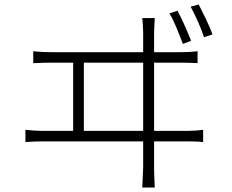

<svg xmlns="http://www.w3.org/2000/svg" viewBox="-20 -824 1040 861"><path d="M837 -641 800 -627Q788 -660 772 -698.5Q756 -737 740 -764L776 -776Q790 -750 807.5 -711Q825 -672 837 -641ZM356 -237H622V-543H356ZM671 -237H816Q856 -237 891 -242V-187Q872 -189 851 -189.5Q830 -190 816 -190H671V-75Q671 -68 671.5 -42.5Q672 -17 674 17H618Q622 -59 622 -73V-190H174Q136 -190 94 -187V-242Q136 -237 174 -237H308V-543H210Q176 -543 137 -541Q133 -541 129 -541V-594Q172 -590 210 -590H622V-679Q622 -699 618 -743H674Q673 -723 672 -704.5Q671 -686 671 -679V-590H791Q831 -590 864 -594Q865 -594 866 -594V-541Q846 -542 825.5 -542.5Q805 -543 791 -543H671ZM835 -794 871 -804Q885 -777 903 -739.5Q921 -702 933 -670L895 -657Q884 -691 867 -728.5Q850 -766 835 -794Z"/></svg>

Font: LXGW 975 Gothic SC 200W
Style: Regular
Weight: 200
Version: Version 2.01;February 25, 2021